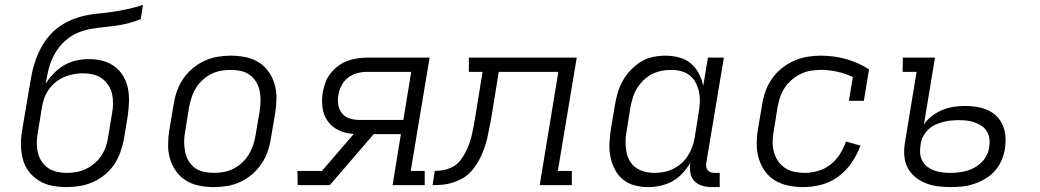

<svg xmlns="http://www.w3.org/2000/svg" viewBox="-20 -755 4240 783"><path d="M252 8Q222 8 193 2.5Q164 -3 140 -17.5Q116 -32 98.5 -54.5Q81 -77 73.5 -104.5Q66 -132 65.5 -162Q65 -192 70 -222L98 -388Q103 -419 109 -450Q115 -481 126 -512Q137 -543 154 -572Q171 -601 195.5 -624.5Q220 -648 249.5 -663.5Q279 -679 311 -687.5Q343 -696 374.5 -699Q406 -702 437.5 -706.5Q469 -711 500.5 -718Q532 -725 563 -735L554 -677Q529 -667 504.5 -660.5Q480 -654 455.5 -650.5Q431 -647 406 -644.5Q381 -642 356 -638Q331 -634 306.5 -625Q282 -616 260.5 -600.5Q239 -585 222.5 -564Q206 -543 195 -519.5Q184 -496 178 -471.5Q172 -447 168 -422L166 -413Q180 -436 199.5 -456Q219 -476 242.5 -489.5Q266 -503 292 -508.5Q318 -514 343 -514Q372 -514 398.5 -507Q425 -500 446.5 -484.5Q468 -469 482 -445.5Q496 -422 501.5 -395.5Q507 -369 506 -340.5Q505 -312 501 -283L485 -186Q480 -160 470.5 -133.5Q461 -107 445.5 -84Q430 -61 407.5 -42.5Q385 -24 359 -12.5Q333 -1 305.5 3.5Q278 8 252 8ZM252 -50Q272 -50 292 -53.5Q312 -57 330.5 -66Q349 -75 365.5 -89Q382 -103 393.5 -120.5Q405 -138 411.5 -157Q418 -176 421 -196L437 -293Q441 -314 441 -334.5Q441 -355 436.5 -374Q432 -393 421 -409Q410 -425 394.5 -436Q379 -447 359 -451.5Q339 -456 319 -456Q300 -456 280.5 -452.5Q261 -449 242 -441Q223 -433 207 -420Q191 -407 179 -390Q167 -373 160.5 -354.5Q154 -336 151 -317L134 -213Q130 -192 130 -171.5Q130 -151 134.5 -132Q139 -113 150 -96.5Q161 -80 176.5 -69.5Q192 -59 212 -54.5Q232 -50 252 -50Z M852 8Q821 8 791.5 2Q762 -4 738 -19Q714 -34 697.5 -57.5Q681 -81 673 -109Q665 -137 665.5 -167Q666 -197 671 -228L688 -328Q692 -355 701 -381.5Q710 -408 726 -432Q742 -456 765 -475.5Q788 -495 814 -507Q840 -519 867 -523.5Q894 -528 921 -528Q952 -528 981.5 -522Q1011 -516 1035 -501Q1059 -486 1075.5 -462.5Q1092 -439 1100 -411Q1108 -383 1107.5 -353Q1107 -323 1102 -292L1085 -192Q1081 -165 1072 -138.5Q1063 -112 1047 -88Q1031 -64 1008.5 -44.5Q986 -25 960 -13Q934 -1 906.5 3.5Q879 8 852 8ZM852 -50Q872 -50 892 -53.5Q912 -57 931 -66.5Q950 -76 966.5 -91Q983 -106 994 -124Q1005 -142 1012 -162Q1019 -182 1022 -202L1039 -302Q1042 -323 1042.5 -343.5Q1043 -364 1039 -384Q1035 -404 1024.5 -421Q1014 -438 998.5 -449.5Q983 -461 963 -465.5Q943 -470 922 -470Q902 -470 881.5 -466.5Q861 -463 842 -453.5Q823 -444 806.5 -429Q790 -414 779 -396Q768 -378 761.5 -358Q755 -338 751 -318L735 -218Q731 -197 731 -176.5Q731 -156 735 -136Q739 -116 749 -99Q759 -82 774.5 -70.5Q790 -59 810.5 -54.5Q831 -50 852 -50Z M1194 0 1193 -58H1293L1423 -209Q1391 -210 1363 -223Q1335 -236 1317.5 -259.5Q1300 -283 1295.5 -314Q1291 -345 1296 -377Q1300 -398 1307 -418Q1314 -438 1327.5 -455Q1341 -472 1358.5 -485.5Q1376 -499 1396.5 -506.5Q1417 -514 1437.5 -517Q1458 -520 1478 -520H1732L1655 -58H1712V0H1581L1615 -208H1504L1325 0ZM1446 -266H1625L1657 -462H1478Q1458 -462 1438 -457Q1418 -452 1400.5 -439Q1383 -426 1373 -407Q1363 -388 1360 -368Q1356 -348 1359.5 -327.5Q1363 -307 1375 -292.5Q1387 -278 1406 -272Q1425 -266 1446 -266Z M2181 0 2257 -462H2014L1983 -271Q1979 -252 1975.5 -232.5Q1972 -213 1967.5 -193.5Q1963 -174 1956.5 -155Q1950 -136 1941.5 -117.5Q1933 -99 1921 -81Q1909 -63 1894 -48.5Q1879 -34 1860.5 -24.5Q1842 -15 1822 -9Q1802 -3 1782.5 -1.5Q1763 0 1744 0L1753 -58Q1771 -58 1789.5 -61.5Q1808 -65 1826 -74.5Q1844 -84 1856.5 -100Q1869 -116 1878 -133Q1887 -150 1893.5 -168Q1900 -186 1904 -204Q1908 -222 1911.5 -240.5Q1915 -259 1918 -277L1948 -462H1892V-520H2332L2255 -58H2312V0Z M2624 8Q2595 8 2568 1Q2541 -6 2520.5 -23Q2500 -40 2487.5 -64Q2475 -88 2469.5 -115Q2464 -142 2465.5 -170.5Q2467 -199 2471 -228L2488 -328Q2492 -353 2499.5 -378Q2507 -403 2520 -426Q2533 -449 2552 -469Q2571 -489 2593.5 -503Q2616 -517 2642 -522.5Q2668 -528 2693 -528Q2721 -528 2748.5 -521Q2776 -514 2796.5 -497Q2817 -480 2829.5 -456Q2842 -432 2848 -405L2867 -520H2932L2860 -89Q2859 -81 2860.5 -73.5Q2862 -66 2866.5 -60.5Q2871 -55 2878 -52.5Q2885 -50 2893 -50H2915V8H2883Q2863 8 2844 2.5Q2825 -3 2812 -16.5Q2799 -30 2795.5 -49.5Q2792 -69 2795 -89L2796 -92Q2782 -69 2764 -49Q2746 -29 2722.5 -16Q2699 -3 2673.5 2.5Q2648 8 2624 8ZM2648 -50Q2668 -50 2687 -53.5Q2706 -57 2724.5 -66Q2743 -75 2759 -89Q2775 -103 2785.5 -120Q2796 -137 2803 -156Q2810 -175 2813 -194L2829 -294Q2833 -316 2834 -337Q2835 -358 2831 -378Q2827 -398 2818 -416Q2809 -434 2794 -446.5Q2779 -459 2759 -464.5Q2739 -470 2718 -470Q2698 -470 2677.5 -466Q2657 -462 2638.5 -452.5Q2620 -443 2604.5 -428Q2589 -413 2578 -395Q2567 -377 2561 -357.5Q2555 -338 2551 -318L2535 -218Q2531 -198 2531 -177Q2531 -156 2534.5 -136.5Q2538 -117 2547.5 -100Q2557 -83 2573 -71.5Q2589 -60 2608.5 -55Q2628 -50 2648 -50Z M3256 8Q3225 8 3195.5 2Q3166 -4 3141.5 -18.5Q3117 -33 3100 -56.5Q3083 -80 3074.5 -108Q3066 -136 3066 -166.5Q3066 -197 3071 -228L3088 -328Q3092 -355 3101.5 -382Q3111 -409 3127.5 -433Q3144 -457 3167.5 -476Q3191 -495 3218 -507Q3245 -519 3272.5 -523.5Q3300 -528 3327 -528Q3381 -528 3431 -514Q3481 -500 3524 -472L3503 -344H3442L3458 -441Q3428 -455 3395 -462.5Q3362 -470 3328 -470Q3307 -470 3286 -466.5Q3265 -463 3245.5 -453.5Q3226 -444 3209 -429.5Q3192 -415 3180 -397Q3168 -379 3161.5 -359Q3155 -339 3151 -318L3135 -218Q3131 -197 3131 -175.5Q3131 -154 3136.5 -134Q3142 -114 3153.5 -97.5Q3165 -81 3181.5 -70Q3198 -59 3219 -54.5Q3240 -50 3261 -50Q3288 -50 3316 -58Q3344 -66 3367 -84Q3390 -102 3405.5 -127Q3421 -152 3430 -178L3489 -161Q3476 -125 3453.5 -92Q3431 -59 3399.5 -35.5Q3368 -12 3330.5 -2Q3293 8 3256 8Z M3856 8Q3829 8 3803.5 4.5Q3778 1 3755 -8Q3732 -17 3712.5 -33Q3693 -49 3681.5 -71Q3670 -93 3668 -119Q3666 -145 3670 -171L3718 -462H3661L3662 -520H3793L3748 -248Q3762 -268 3782 -283Q3802 -298 3824 -307Q3846 -316 3869.5 -319.5Q3893 -323 3915 -323Q3940 -323 3964 -319Q3988 -315 4009 -305.5Q4030 -296 4046 -279.5Q4062 -263 4070.5 -241.5Q4079 -220 4080.5 -195.5Q4082 -171 4078 -147Q4074 -123 4064 -100Q4054 -77 4037 -58Q4020 -39 3998 -26Q3976 -13 3952 -5Q3928 3 3904 5.5Q3880 8 3856 8ZM3856 -50Q3873 -50 3890 -52Q3907 -54 3923 -58.5Q3939 -63 3955 -72Q3971 -81 3983.5 -93.5Q3996 -106 4004 -122Q4012 -138 4014 -155Q4017 -172 4015 -188.5Q4013 -205 4005 -218.5Q3997 -232 3984 -241Q3971 -250 3956 -255.5Q3941 -261 3925 -263Q3909 -265 3892 -265Q3876 -265 3859.5 -263.5Q3843 -262 3827.5 -258Q3812 -254 3796 -247Q3780 -240 3767.5 -228.5Q3755 -217 3746.5 -202Q3738 -187 3735 -171L3734 -162Q3731 -145 3732.5 -128.5Q3734 -112 3742 -98Q3750 -84 3762.5 -74.5Q3775 -65 3790.5 -59.5Q3806 -54 3822.5 -52Q3839 -50 3856 -50Z"/></svg>

Font: Iosevka HT Light Extended
Style: Italic
Weight: 300
Width: 7
Italic angle: -9°
Monospace: yes
Designer: Belleve Invis
Foundry: Belleve Invis
Version: Version 32.3.0; ttfautohint (v1.8.4)